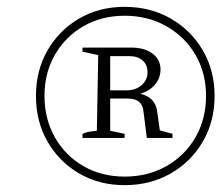

<svg xmlns="http://www.w3.org/2000/svg" viewBox="-20 -749 647 561"><path d="M344 -208Q270 -208 211.5 -242Q153 -276 119 -335Q85 -394 85 -469Q85 -543 119 -602Q153 -661 211.5 -695Q270 -729 344 -729Q419 -729 478.5 -695Q538 -661 572.5 -602Q607 -543 607 -469Q607 -394 572.5 -335Q538 -276 478.5 -242Q419 -208 344 -208ZM344 -233Q412 -233 466 -263.5Q520 -294 551 -347.5Q582 -401 582 -469Q582 -536 551 -589Q520 -642 466 -672.5Q412 -703 344 -703Q277 -703 224 -672.5Q171 -642 140.5 -589Q110 -536 110 -469Q110 -401 140.5 -347.5Q171 -294 224 -263.5Q277 -233 344 -233ZM221 -346V-357Q226 -361 235 -363Q244 -365 263 -367L267 -588L221 -598V-610H364Q402 -610 425.5 -592.5Q449 -575 449 -546Q449 -521 433 -502Q417 -483 390 -475Q433 -465 439 -425L447 -368L484 -358V-346H409L399 -425Q395 -461 354 -461H302V-367L344 -358V-346ZM358 -585H302V-485H350Q376 -485 393.5 -500Q411 -515 411 -538Q411 -560 396.5 -572.5Q382 -585 358 -585Z"/></svg>

Font: Piazzolla ExtraLight
Style: Italic
Weight: 200
Italic angle: -11.3°
Designer: Juan Pablo del Peral
Foundry: Huerta Tipografica
Version: Version 1.330